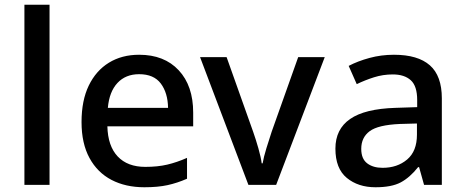

<svg xmlns="http://www.w3.org/2000/svg" viewBox="-20 -873 1964 810"><path d="M189 -93H83V-853H189Z M567 -642Q673 -642 734 -576.5Q795 -511 795 -398V-340H433Q435 -257 476.5 -213Q518 -169 593 -169Q645 -169 685.5 -178.5Q726 -188 769 -207V-119Q728 -101 687 -92Q646 -83 589 -83Q510 -83 450.5 -114Q391 -145 357.5 -206.5Q324 -268 324 -358Q324 -449 354.5 -512Q385 -575 439.5 -608.5Q494 -642 567 -642ZM567 -560Q510 -560 475.5 -523Q441 -486 435 -418H689Q688 -481 658.5 -520.5Q629 -560 567 -560Z M1028 -93 824 -632H936L1048 -317Q1059 -286 1070 -247.5Q1081 -209 1084 -184H1088Q1092 -209 1104 -248Q1116 -287 1126 -317L1238 -632H1350L1145 -93Z M1642 -642Q1743 -642 1793.5 -597.5Q1844 -553 1844 -458V-93H1769L1748 -168H1744Q1709 -124 1670.5 -103.5Q1632 -83 1564 -83Q1491 -83 1443 -122.5Q1395 -162 1395 -246Q1395 -328 1457 -371Q1519 -414 1648 -418L1740 -421V-451Q1740 -510 1713 -534.5Q1686 -559 1637 -559Q1596 -559 1558 -547Q1520 -535 1485 -518L1451 -595Q1489 -615 1538.5 -628.5Q1588 -642 1642 -642ZM1667 -350Q1575 -346 1539.5 -319.5Q1504 -293 1504 -245Q1504 -203 1529 -184Q1554 -165 1594 -165Q1656 -165 1697.5 -200Q1739 -235 1739 -305V-352Z"/></svg>

Font: Noto Sans Kannada UI Medium
Style: Regular
Weight: 500
Designer: Jelle Bosma - Monotype Design Team
Foundry: Monotype Imaging Inc.
Version: Version 2.005; ttfautohint (v1.8.4.7-5d5b)